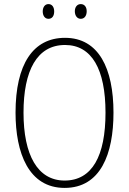

<svg xmlns="http://www.w3.org/2000/svg" viewBox="-20 -975 631 939"><path d="M189 -919C189 -899 199 -883 217 -883C235 -883 245 -897 245 -919C245 -940 235 -955 217 -955C199 -955 189 -939 189 -919ZM346 -920C346 -899 357 -883 375 -883C393 -883 404 -898 404 -920C404 -941 393 -955 375 -955C357 -955 346 -940 346 -920ZM535 -424C535 -640 463 -790 298 -790C141 -790 56 -660 56 -424C56 -227 120 -56 296 -56C472 -56 535 -222 535 -424ZM95 -424C95 -630 161 -755 298 -755C429 -755 496 -636 496 -424C496 -213 431 -92 296 -92C164 -92 95 -217 95 -424Z"/></svg>

Font: Noto Sans Malayalam UI Condensed ExtraLight
Style: Regular
Weight: 200
Width: 3
Designer: Jelle Bosma - Monotype Design Team
Foundry: Monotype Imaging Inc.
Version: Version 2.104